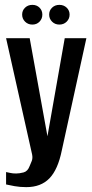

<svg xmlns="http://www.w3.org/2000/svg" viewBox="-20 -652 377 789"><path d="M88 117Q62 117 40 113Q18 109 5 106V55Q11 56 21.5 58.5Q32 61 46 61Q60 61 77 56.5Q94 52 102 30Q106 21 110.5 9.5Q115 -2 112 -17L5 -495H102L175 -92L246 -495H335L234 -34Q218 45 183 81Q148 117 88 117ZM113 -551Q95 -551 83 -563Q71 -575 71 -592Q71 -609 83 -620.5Q95 -632 113 -632Q131 -632 142.5 -620.5Q154 -609 154 -592Q154 -575 142.5 -563Q131 -551 113 -551ZM224 -551Q206 -551 194 -563Q182 -575 182 -592Q182 -609 194 -620.5Q206 -632 224 -632Q242 -632 254 -620.5Q266 -609 266 -592Q266 -575 254 -563Q242 -551 224 -551Z"/></svg>

Font: Alumni Sans SemiBold
Style: Regular
Weight: 600
Designer: Robert E. Leuschke
Foundry: Robert E. Leuschke
Version: Version 1.018